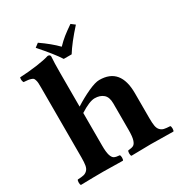

<svg xmlns="http://www.w3.org/2000/svg" viewBox="-183 -916 985 1047"><g transform="rotate(-30 309.5 -392.5)"><path d="M335 -640.1H285.2Q257.3 -684.6 183.1 -769L207 -787.1Q268.1 -745.1 309.1 -703.1Q332.5 -727.5 354.5 -745.1Q376.5 -762.7 412.1 -787.1L436 -769Q367.7 -693.4 335 -640.1ZM527.8 -127.9Q527.8 -95.7 531 -77.9Q534.2 -60.1 543.9 -49.8Q553.7 -39.6 566.7 -36.4Q579.6 -33.2 605 -32.2Q609.4 -27.8 609.4 -15.1Q609.4 -2.4 605 2Q519 0 462.9 0Q424.8 0 340.8 2Q336.4 -2.4 336.4 -15.1Q336.4 -27.8 340.8 -32.2Q363.8 -33.7 374.5 -39.8Q385.3 -45.9 391.6 -66.2Q397.9 -86.4 397.9 -127.9V-294.9Q397.9 -335 377.2 -352.5Q356.4 -370.1 323.2 -370.1Q290.5 -370.1 230 -331.5V-127Q230 -85.9 236.1 -65.9Q242.2 -45.9 252.9 -39.8Q263.7 -33.7 287.1 -32.2Q291.5 -27.8 291.5 -15.1Q291.5 -2.4 287.1 2Q201.2 0 165 0Q106.9 0 22.9 2Q18.6 -2.4 18.6 -15.1Q18.6 -27.8 22.9 -32.2Q48.3 -33.2 61.3 -36.4Q74.2 -39.6 84 -49.6Q93.8 -59.6 96.9 -77.4Q100.1 -95.2 100.1 -127V-564.9Q100.1 -584 99.6 -594.2Q99.1 -604.5 96.2 -613.8Q93.3 -623 90.1 -626.7Q86.9 -630.4 77.4 -633.5Q67.9 -636.7 59.3 -637.7Q50.8 -638.7 32.2 -640.1Q24.4 -653.8 28.8 -671.9Q82 -674.3 135.5 -681.6Q189 -689 216.8 -698.2Q232.9 -698.2 232.9 -685.1Q230 -647.9 230 -583V-371.6Q277.8 -401.9 323.7 -422.9Q369.6 -443.8 395 -443.8Q527.8 -443.8 527.8 -284.2Z"/></g></svg>

Font: Linux Libertine G
Style: Bold
Weight: 700
Designer: Philipp H. Poll
Foundry: Philipp H. Poll
Version: Version 5.0.3